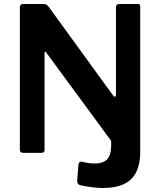

<svg xmlns="http://www.w3.org/2000/svg" viewBox="-20 -762 798 957"><path d="M676.5 -739C674.8 -741 671.7 -742 667 -742H574C563.3 -742 558 -736.7 558 -726V-291C558 -283.7 556 -280 552 -280C548.7 -280 545.7 -282.3 543 -287L222 -729C217.3 -734.3 213.5 -737.8 210.5 -739.5C207.5 -741.2 202.7 -742 196 -742H95C84.3 -742 79 -736.3 79 -725V-16C79 -5.3 85 0 97 0H185C196.3 0 202 -4.3 202 -13V-16V-497C202 -501 203 -503.3 205 -504C207 -504.7 209.3 -502.7 212 -498L534 -60V-32C533.3 -1.3 526.2 20.5 512.5 33.5C498.8 46.5 479 53 453 53C433.7 53 412 50 388 44C378 42 372.3 47 371 59L365 134C364.3 142.7 365.5 149.2 368.5 153.5C371.5 157.8 376.7 160.7 384 162C424.7 170.7 461 175 493 175C556.3 175 603.2 160.3 633.5 131C663.8 101.7 679 56 679 -6V-728C679 -733.3 678.2 -737 676.5 -739Z"/></svg>

Font: Libre Franklin SemiBold
Style: Regular
Weight: 600
Designer: Pablo Impallari, Rodrigo Fuenzalida
Foundry: Impallari Type
Version: Version 1.002; ttfautohint (v1.5)